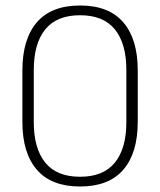

<svg xmlns="http://www.w3.org/2000/svg" viewBox="-20 -669 583 699"><path d="M271.5 10Q167 10 114.2 -51Q61.5 -112 61.5 -225.5V-412.5Q61.5 -526.5 114.2 -587.8Q167 -649 271.5 -649Q376 -649 428.8 -587.8Q481.5 -526.5 481.5 -412.5V-225.5Q481.5 -112 428.8 -51Q376 10 271.5 10ZM271.5 -25.5Q356.5 -25.5 398.2 -77Q440 -128.5 440 -224V-414.5Q440 -510.5 398.2 -562Q356.5 -613.5 271.5 -613.5Q186.5 -613.5 144.8 -562Q103 -510.5 103 -414.5V-224Q103 -128.5 144.8 -77Q186.5 -25.5 271.5 -25.5Z"/></svg>

Font: Anek Latin ExtraLight
Style: Regular
Weight: 250
Designer: Yesha Goshar
Foundry: Ek Type
Version: Version 1.003